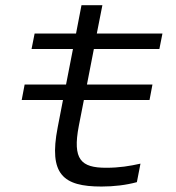

<svg xmlns="http://www.w3.org/2000/svg" viewBox="-20 -692 660 721"><path d="M361 8.5C408 8.5 453.5 3 494 -8L507.5 -77.5C467.5 -68.5 428.5 -62 378.5 -62C284.5 -62 251.5 -92.5 276 -219.5L295 -316.5H541.5L552.5 -374.5H306.5L332.5 -508H578.5L590 -566H343.5L364.5 -672.5H286L265.5 -566H110L98.5 -508H254L228 -374.5H72.5L61.5 -316.5H216.5L196.5 -213C162.5 -37.5 216.5 8.5 361 8.5Z"/></svg>

Font: Monaspace Neon Light
Style: Italic
Weight: 300
Italic angle: -11°
Designer: Riley Cran & the Lettermatic Team
Foundry: Lettermatic
Version: Version 1.200 (Monaspace Neon)